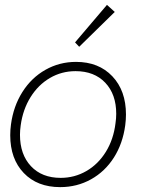

<svg xmlns="http://www.w3.org/2000/svg" viewBox="-20 -759 616 788"><path d="M22 -204Q22 -226 25 -248Q35 -323 72 -381.5Q109 -440 166.5 -472.5Q224 -505 292 -505Q385 -505 441 -446Q497 -387 497 -289Q497 -268 494 -245Q484 -170 447.5 -112.5Q411 -55 353.5 -23Q296 9 227 9Q133 9 77.5 -49Q22 -107 22 -204ZM454 -253Q457 -273 457 -292Q457 -372 412 -419.5Q367 -467 290 -467Q233 -467 185 -439Q137 -411 105.5 -360.5Q74 -310 65 -245Q62 -224 62 -206Q62 -125 107 -77Q152 -29 229 -29Q286 -29 334.5 -57Q383 -85 414.5 -136Q446 -187 454 -253ZM288 -585 419 -739 451 -710 305 -567Z"/></svg>

Font: Bellota Light
Style: Italic
Weight: 300
Italic angle: -7.5°
Designer: Kemie Guaida
Foundry: Kemie Guaida
Version: Version 4.001